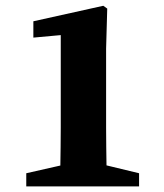

<svg xmlns="http://www.w3.org/2000/svg" viewBox="-20 -662 582 682"><path d="M73.3 0V-46.6L201.4 -75.6H354.1L474 -46.6V0ZM192.8 0Q193.8 -35 194.3 -69.6Q194.8 -104.3 195.3 -139.4Q195.8 -174.6 195.8 -208.2V-537.3L98.5 -528.4V-586.4L346.9 -641.5L360.9 -631.5L356.9 -489.3V-208.2Q356.9 -174.6 357.4 -139.4Q357.9 -104.3 358.4 -69.6Q358.9 -35 359.9 0Z"/></svg>

Font: Source Serif 4 Variable
Style: Regular
Weight: 400
Designer: Frank Grießhammer
Foundry: Adobe
Version: Version 4.005;hotconv 1.1.0;makeotfexe 2.6.0